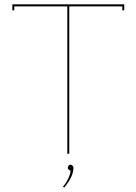

<svg xmlns="http://www.w3.org/2000/svg" viewBox="-20 -699 620 873"><path d="M288.1 63Q288.1 58.6 292 54.2Q295.9 49.8 300.8 49.8Q305.2 49.8 309.6 54Q314 58.1 314 63Q314 104 272 153.8L266.1 149.9Q281.7 132.3 291.3 110.6Q300.8 88.9 300.8 76.2Q296.4 76.2 292.2 72Q288.1 67.9 288.1 63ZM36.1 -679.2H544.9V-651.9H536.1V-669.9H294.9V0H286.1V-669.9H44.9V-651.9H36.1Z"/></svg>

Font: Rawengulk
Style: Ultralight
Weight: 200
Version: Version 0.92